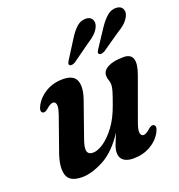

<svg xmlns="http://www.w3.org/2000/svg" viewBox="-131 -824 880 945"><g transform="rotate(-20 308.5 -351.5)"><path d="M557.5 -108.5Q573 -100.5 557.5 -70.5Q537.5 -33 498 -10.5Q458.5 12 408 12Q375.5 12 357.5 -1.8Q339.5 -15.5 339.5 -42Q339.5 -59.5 348.2 -82.8Q357 -106 370.5 -137.5Q316.5 -54.5 253.5 -21.2Q190.5 12 140 12Q74 12 61.5 -30Q49 -72 74 -141.5L135 -314.5Q148 -352.5 144.5 -367.2Q141 -382 128.5 -382Q115 -382 93.5 -363Q76.5 -348 65.5 -353.5Q50.5 -361.5 66 -391Q86 -428.5 125 -451.2Q164 -474 213.5 -474Q270 -474 283.5 -438.8Q297 -403.5 275.5 -342L213.5 -165.5Q197 -121 201.8 -102Q206.5 -83 231.5 -83Q255.5 -83 287 -104.2Q318.5 -125.5 349 -166.5Q379.5 -207.5 401 -268Q416.5 -310.5 423 -332.2Q429.5 -354 429.5 -367Q429.5 -381.5 425 -392.2Q420.5 -403 420.5 -417.5Q420.5 -443 450 -458.5Q479.5 -474 531.5 -474Q607.5 -474 568 -366L488.5 -147Q475 -109.5 478.8 -94.5Q482.5 -79.5 494.5 -79.5Q508.5 -79.5 529.5 -99Q546.5 -113.5 557.5 -108.5ZM332.5 -645Q352 -676.5 373 -695.8Q394 -715 420.5 -715Q444 -715 453.2 -700.2Q462.5 -685.5 456.5 -666.5Q449.5 -646 432.8 -629.5Q416 -613 389 -596L297.5 -530.5Q289.5 -526 281.5 -524.8Q273.5 -523.5 269 -528Q264.5 -532 266.8 -538.2Q269 -544.5 274 -552.5ZM490.5 -647Q511.5 -678 533 -696.5Q554.5 -715 581 -714Q604 -713 612.5 -697.8Q621 -682.5 614 -664Q605.5 -643 588.2 -627Q571 -611 544 -595L452 -531.5Q443.5 -527.5 435.8 -526.5Q428 -525.5 424 -530Q419.5 -534.5 422 -540.8Q424.5 -547 429.5 -554.5Z"/></g></svg>

Font: Fraunces 9pt S000 SemiBold
Style: Italic
Weight: 600
Italic angle: -16°
Version: Version 1.000; ttfautohint (v1.8.3)